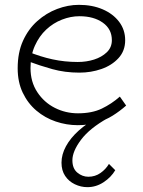

<svg xmlns="http://www.w3.org/2000/svg" viewBox="-20 -503 592 793"><path d="M301 14Q255 14 210.5 -1Q166 -16 130.5 -46Q95 -76 74 -120Q53 -164 53 -221Q53 -286 75 -334.5Q97 -383 134 -416Q171 -449 216 -466Q261 -483 306 -483Q361 -483 404 -464.5Q447 -446 472 -413Q497 -380 497 -337Q497 -293 469.5 -263Q442 -233 399 -218Q356 -203 308 -203Q248 -203 196 -217.5Q144 -232 96 -250L95 -290Q146 -269 196.5 -258Q247 -247 301 -247Q337 -247 368.5 -257Q400 -267 421 -287Q442 -307 442 -337Q442 -383 404.5 -409.5Q367 -436 308 -436Q272 -436 236 -422Q200 -408 171 -381Q142 -354 124 -314Q106 -274 106 -222Q106 -165 134 -122.5Q162 -80 206.5 -57.5Q251 -35 302 -35Q360 -35 400.5 -54.5Q441 -74 475 -104L501 -67Q475 -44 445.5 -25.5Q416 -7 380.5 3.5Q345 14 301 14ZM341 270Q314 270 289 258Q264 246 249 223.5Q234 201 234 169Q234 135 252.5 101Q271 67 305.5 36Q340 5 388 -20L425 -15Q350 27 314.5 74.5Q279 122 279 159Q279 193 299.5 210Q320 227 345 227Q373 227 395 211.5Q417 196 430 174L456 200Q439 229 408 249.5Q377 270 341 270Z"/></svg>

Font: BioRhyme ExtraBold Light
Style: Regular
Weight: 300
Version: Version 1.600;gftools[0.9.33]